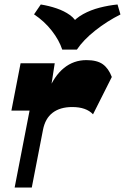

<svg xmlns="http://www.w3.org/2000/svg" viewBox="-20 -836 557 856"><path d="M45.3 0 111.8 -342.8H30.8L71.8 -554H224L201.5 -408.7L193.5 -427.5Q221.5 -497.5 265 -532.7Q308.5 -568 365.2 -568Q413 -568 438.5 -549.5Q464 -531 478.5 -492.8L394.7 -326.3Q364.5 -358.8 301.8 -358.8Q248 -358.8 214.6 -333.3Q181.2 -307.8 171.5 -256.3L121.7 0ZM504 -816 517 -771.5Q456.7 -741.3 404.2 -699.6Q351.7 -658 322.7 -614.8H257.5Q243.8 -656.8 211 -698.9Q178.3 -741 131.8 -772L161.8 -816Q198.3 -810.2 232.4 -798.6Q266.5 -787 291.5 -769Q316.5 -751 324.7 -727.7H296.5Q317 -754.5 350.6 -773Q384.2 -791.5 424.5 -801.9Q464.7 -812.2 504 -816Z"/></svg>

Font: Savate ExtraLight
Style: Italic
Weight: 200
Italic angle: -11°
Designer: Max Esnée
Foundry: Plomb Type
Version: Version 2.000